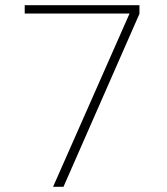

<svg xmlns="http://www.w3.org/2000/svg" viewBox="-20 -718 640 738"><path d="M75 -666H478L184 0H224L516 -665V-698H75Z"/></svg>

Font: Plexus Sans ExtraLight
Style: Regular
Weight: 250
Version: Version 2.001;PS 002.001;hotconv 1.0.70;makeotf.lib2.5.58329